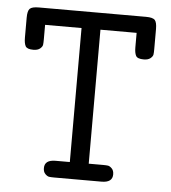

<svg xmlns="http://www.w3.org/2000/svg" viewBox="-47 -654 620 698"><g transform="rotate(5 262.5 -305.5)"><path d="M26 -497V-570Q26 -595 34 -603Q42 -611 67 -611H458Q483 -611 490.5 -602.5Q498 -594 498 -570V-497Q498 -484 497 -477Q496 -470 487.5 -463Q479 -456 463 -456Q440 -456 434.5 -466.5Q429 -477 429 -497V-550H297V-61H349Q361 -61 367.5 -60Q374 -59 381.5 -51.5Q389 -44 389 -30Q389 0 349 0H176Q164 0 157.5 -1Q151 -2 143.5 -9.5Q136 -17 136 -31Q136 -61 176 -61H228V-550H95V-497Q95 -484 94 -477Q93 -470 84.5 -463Q76 -456 60 -456Q37 -456 31.5 -466.5Q26 -477 26 -497Z"/></g></svg>

Font: CMU Typewriter Text
Style: Regular
Weight: 500
Monospace: yes
Version: Version 0.7.0